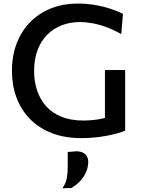

<svg xmlns="http://www.w3.org/2000/svg" viewBox="-20 -746 772 1053"><path d="M427 11.5Q334.5 11.5 263.5 -16.2Q192.5 -44 144 -93.8Q95.5 -143.5 70.5 -210.8Q45.5 -278 45.5 -357.5Q45.5 -465.5 90 -548.8Q134.5 -632 216.2 -679.2Q298 -726.5 410 -726.5Q447.5 -726.5 483 -721.5Q518.5 -716.5 550 -708.2Q581.5 -700 608.2 -690Q635 -680 654.5 -670L645 -559Q603.5 -582.5 564.2 -597Q525 -611.5 488.5 -618.2Q452 -625 418.5 -625Q363.5 -625 317.8 -607Q272 -589 238 -554.5Q204 -520 185.5 -470.2Q167 -420.5 167 -357Q167 -300.5 183 -251.2Q199 -202 232 -164.5Q265 -127 316 -106Q367 -85 436.5 -85Q465.5 -85 493.5 -88Q521.5 -91 548.2 -97.2Q575 -103.5 601.2 -113.2Q627.5 -123 652.5 -137L666.5 -29.5Q649.5 -22 623.5 -14.8Q597.5 -7.5 565.8 -1.5Q534 4.5 498.8 8Q463.5 11.5 427 11.5ZM555.5 -27.5Q555.5 -81.5 555.5 -122Q555.5 -162.5 555.5 -203Q555.5 -250.5 555.5 -287.2Q555.5 -324 555.5 -362H666.5Q666.5 -324 666.5 -287.2Q666.5 -250.5 666.5 -203Q666.5 -162.5 666.5 -122.2Q666.5 -82 666.5 -29.5ZM322.5 286.5Q342 257.5 346.8 229Q351.5 200.5 351.5 161.5Q351.5 143 351.5 124.5Q351.5 106 351.5 87.5L402 83.5Q433 85 448.5 100.8Q464 116.5 464 141.5Q464 169.5 452.5 196.5Q441 223.5 420.2 246.2Q399.5 269 371 285Z"/></svg>

Font: Commissioner Thin Medium
Style: Regular
Weight: 500
Version: Version 1.000